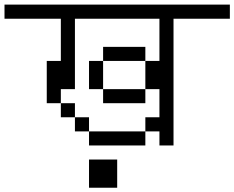

<svg xmlns="http://www.w3.org/2000/svg" viewBox="-20 -708 1040 852"><path d="M1000 -625V-687.5H0V-625H250V-437.5H187.5V-250H250V-187.5H312.5V-125H375V-62.5H625V-125H375V-187.5H312.5V-250H250V-312.5H312.5V-625H687.5V-437.5H625Q625 -437.5 625 -312.5H437.5V-250H625V-312.5H687.5Q687.5 -312.5 687.5 -187.5H625V-125H687.5V-62.5H750V-625ZM375 0Q375 0 375 125H500Q500 125 500 0ZM437.5 -312.5Q437.5 -312.5 437.5 -437.5H375Q375 -437.5 375 -312.5ZM437.5 -437.5H625V-500H437.5Z"/></svg>

Font: UnifontExMono
Style: Regular
Weight: 500
Version: Version 15.0.06